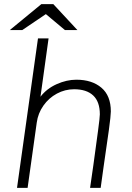

<svg xmlns="http://www.w3.org/2000/svg" viewBox="-20 -905 635 925"><path d="M514 -368Q514 -349 504.5 -278.5Q495 -208 479 -101L465 0H414L430 -111Q444 -213 452.5 -276.5Q461 -340 461 -354Q461 -415 429 -445Q397 -475 337 -475Q293 -475 254 -454Q215 -433 189 -396Q163 -359 157 -314L113 0H62L163 -720H214L175 -439Q205 -478 253 -499.5Q301 -521 348 -521Q423 -521 468.5 -482.5Q514 -444 514 -368ZM201 -837 87 -760H27L179 -885H237L353 -760H293Z"/></svg>

Font: Chivo Thin Italic
Style: Regular
Weight: 100
Italic angle: -8.05°
Designer: Hector Gatti
Foundry: Omnibus-Type
Version: Version 1.007